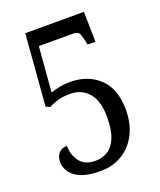

<svg xmlns="http://www.w3.org/2000/svg" viewBox="-135 -799 747 895"><g transform="rotate(-20 238.5 -352.0)"><path d="M208 10Q145 10 109 -6.5Q73 -23 59 -47Q45 -71 45 -93Q45 -120 59.5 -137Q74 -154 101 -154Q101 -109 126 -76Q151 -43 203 -43Q237 -43 264 -59.5Q291 -76 307 -114Q323 -152 323 -218Q323 -297 288.5 -337Q254 -377 197 -377Q158 -377 132.5 -368.5Q107 -360 90 -351L70 -360L98 -714H389L392 -565H353L348 -589Q342 -615 335.5 -625.5Q329 -636 303 -636H137L119 -412Q134 -418 160 -423.5Q186 -429 217 -429Q304 -429 360.5 -376Q417 -323 417 -218Q417 -151 391 -99.5Q365 -48 318 -19Q271 10 208 10Z"/></g></svg>

Font: Noto Serif Myanmar Cond
Style: Regular
Weight: 400
Width: 3
Designer: Ben Mitchell and the Monotype Design Team
Foundry: Monotype Imaging Inc.
Version: Version 2.106; ttfautohint (v1.8.4.7-5d5b)